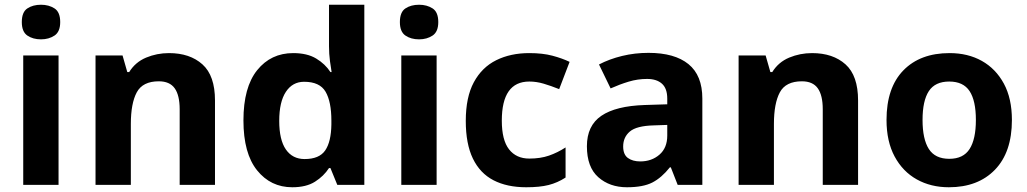

<svg xmlns="http://www.w3.org/2000/svg" viewBox="-20 -780 4334 810"><path d="M227 -546V0H78V-546ZM153 -760Q186 -760 210 -744.5Q234 -729 234 -686.8Q234 -646 210 -630Q186 -614 153 -614Q118.7 -614 95.4 -630Q72 -646 72 -686.8Q72 -729 95.4 -744.5Q118.7 -760 153 -760Z M693 -556Q781 -556 834 -508.5Q887 -461 887 -356V0H738V-319Q738 -378 717 -407.5Q696 -437 650 -437Q582 -437 557 -390.5Q532 -344 532 -257V0H383V-546H497L517 -476H525Q551 -518 596.5 -537Q642 -556 693 -556Z M1213 10Q1122 10 1064.5 -61.5Q1007 -133 1007 -272Q1007 -412 1065 -484Q1123 -556 1217 -556Q1276 -556 1314 -533Q1352 -510 1374 -476H1379Q1376 -492 1372 -522.5Q1368 -553 1368 -585V-760H1517V0H1403L1374 -71H1368Q1346 -37 1309 -13.5Q1272 10 1213 10ZM1265 -109Q1327 -109 1352 -145.5Q1377 -182 1378 -255V-271Q1378 -351 1353.5 -393Q1329 -435 1263 -435Q1214 -435 1186 -392.5Q1158 -350 1158 -270Q1158 -190 1186 -149.5Q1214 -109 1265 -109Z M1822 -546V0H1673V-546ZM1748 -760Q1781 -760 1805 -744.5Q1829 -729 1829 -686.8Q1829 -646 1805 -630Q1781 -614 1748 -614Q1713.7 -614 1690.4 -630Q1667 -646 1667 -686.8Q1667 -729 1690.4 -744.5Q1713.7 -760 1748 -760Z M2200 10Q2119 10 2062 -19.5Q2005 -49 1975 -111Q1945 -173 1945 -270Q1945 -370 1979 -433Q2013 -496 2073.5 -526Q2134 -556 2213 -556Q2269 -556 2310.5 -545Q2352 -534 2383 -519L2339 -404Q2304 -418 2273.5 -427Q2243 -436 2213 -436Q2097 -436 2097 -271Q2097 -189 2127.5 -150Q2158 -111 2213 -111Q2260 -111 2296 -123.5Q2332 -136 2366 -158V-31Q2332 -9 2294.5 0.5Q2257 10 2200 10Z M2716 -557Q2826 -557 2884.5 -509.5Q2943 -462 2943 -364V0H2839L2810 -74H2806Q2771 -30 2732 -10Q2693 10 2625 10Q2552 10 2504 -32.5Q2456 -75 2456 -163Q2456 -250 2517 -291.5Q2578 -333 2700 -337L2795 -340V-364Q2795 -407 2772.5 -427Q2750 -447 2710 -447Q2670 -447 2632 -435.5Q2594 -424 2556 -407L2507 -508Q2551 -531 2604.5 -544Q2658 -557 2716 -557ZM2737 -251Q2665 -249 2637 -225Q2609 -201 2609 -162Q2609 -128 2629 -113.5Q2649 -99 2681 -99Q2729 -99 2762 -127.5Q2795 -156 2795 -208V-253Z M3406 -556Q3494 -556 3547 -508.5Q3600 -461 3600 -356V0H3451V-319Q3451 -378 3430 -407.5Q3409 -437 3363 -437Q3295 -437 3270 -390.5Q3245 -344 3245 -257V0H3096V-546H3210L3230 -476H3238Q3264 -518 3309.5 -537Q3355 -556 3406 -556Z M4249 -273.7Q4249 -138 4177.5 -64Q4106 10 3983 10Q3907.1 10 3847.8 -23.1Q3788.4 -56.2 3754.2 -119.8Q3720 -183.4 3720 -274Q3720 -410 3791 -483Q3862 -556 3986 -556Q4063.4 -556 4122.2 -523Q4181 -490 4215 -427.3Q4249 -364.5 4249 -273.7ZM3872 -274Q3872 -193 3898.5 -151.5Q3925 -110 3984.9 -110Q4044 -110 4070.5 -151.5Q4097 -193 4097 -274Q4097 -355 4070.5 -395.5Q4044 -436 3984.5 -436Q3925 -436 3898.5 -395.5Q3872 -355 3872 -274Z"/></svg>

Font: Noto Sans Balinese
Style: Regular
Weight: 400
Designer: Aditya Bayu, David Williams
Foundry: David Williams
Version: Version 2.003